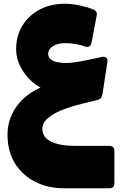

<svg xmlns="http://www.w3.org/2000/svg" viewBox="-20 -609 650 1024"><path d="M321 395Q236 395 167.5 360.5Q99 326 59.5 262Q20 198 20 108Q20 54 41.5 5.5Q63 -43 103 -81Q143 -119 196 -142Q162 -160 132 -192Q102 -224 84 -264Q66 -304 66 -346Q66 -418 100 -473Q134 -528 192.5 -558.5Q251 -589 326 -589Q361 -589 398.5 -581.5Q436 -574 475 -560Q486 -556 492 -548Q498 -540 496 -528L470 -391Q466 -370 459 -363Q452 -356 433 -361Q416 -368 387 -373.5Q358 -379 331 -379Q288 -379 262.5 -363Q237 -347 237 -322Q237 -305 249 -294Q261 -283 283 -278Q305 -273 335 -273Q352 -273 383.5 -277.5Q415 -282 452.5 -290Q490 -298 526 -306Q537 -308 546 -301.5Q555 -295 553 -281L528 -116Q526 -100 521 -90Q516 -80 497 -75L419 -56Q377 -46 339 -33Q301 -20 271 -3.5Q241 13 223.5 33Q206 53 206 78Q206 110 228 130Q250 150 289.5 159.5Q329 169 383 169H563Q590 169 590 196V368Q590 395 563 395Z"/></svg>

Font: Rubik Black
Style: Italic
Weight: 900
Italic angle: -12°
Designer: Hubert and Fischer
Foundry: Hubert and Fischer
Version: Version 2.300;gftools[0.9.30]